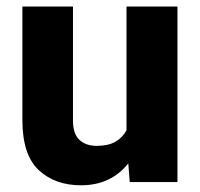

<svg xmlns="http://www.w3.org/2000/svg" viewBox="-20 -548 602 578"><path d="M370.6 0 366.2 -56.2Q341.8 -24.9 306.2 -7.6Q270.5 9.8 223.6 9.8Q145.5 9.8 96.4 -36.1Q47.4 -82 47.4 -186.5V-528.3H199.7V-185.5Q199.7 -145 219 -127Q238.3 -108.9 271 -108.9Q305.7 -108.9 327.4 -121.3Q349.1 -133.8 360.8 -155.8V-528.3H514.2V0Z"/></svg>

Font: Vazirmatn UI ExtraBold
Style: Regular
Weight: 800
Designer: Saber Rastikerdar
Foundry: Saber Rastikerdar
Version: Version 33.003